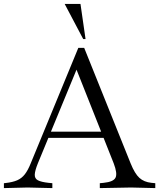

<svg xmlns="http://www.w3.org/2000/svg" viewBox="-35 -960 815 983"><path d="M-15 3V-22L-6 -23Q30 -27 53 -37Q76 -47 92 -67.5Q108 -88 122 -123L366 -715H396L634 -123Q655 -71 678.5 -49.5Q702 -28 740 -24L760 -22V3L636 0L476 3V-22L496 -24Q546 -29 556.5 -50.5Q567 -72 547 -124L345 -633H369L159 -124Q144 -87 143 -66.5Q142 -46 159 -37Q176 -28 213 -24L233 -22V3L106 0ZM208 -254 221 -286H489L501 -254ZM403 -760H391L296 -940H377Z"/></svg>

Font: Baskervville SC
Style: Regular
Weight: 400
Designer: Alexis Faudot, Rémi Forte, Morgane Pierson, Rafael Ribas, Tanguy Vanlaeys, Rosalie Wagner, Thomas Huot-Marchand
Foundry: ANRT
Version: Version 1.100